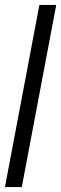

<svg xmlns="http://www.w3.org/2000/svg" viewBox="-25 -689 247 775"><path d="M-5 66 134 -669H202L63 66Z"/></svg>

Font: Bricolage Grotesque 48pt Condensed Light
Style: Regular
Weight: 300
Width: 3
Designer: Mathieu Triay
Foundry: Atelier Triay
Version: Version 1.000; ttfautohint (v1.8.4.7-5d5b);gftools[0.9.32]